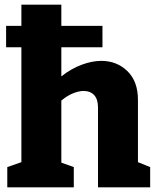

<svg xmlns="http://www.w3.org/2000/svg" viewBox="-20 -797 670 817"><path d="M11 0V-86L71 -107V-596H6V-687H71V-777H241V-687H416V-596H241V-472Q283 -505 327.5 -521.5Q372 -538 411 -538Q477 -538 522 -494.5Q567 -451 567 -372V-107L619 -86V0H397V-340Q397 -375 380.5 -392.5Q364 -410 336 -410Q316 -410 291 -400Q266 -390 241 -369V-105L294 -86V0Z"/></svg>

Font: Bitter ExtraBold
Style: Regular
Weight: 800
Designer: Sol Matas, and Bitter project Authors
Foundry: Sol Matas
Version: Version 2.001